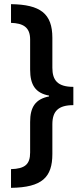

<svg xmlns="http://www.w3.org/2000/svg" viewBox="-20 -740 404 924"><path d="M33 74V164C183 162 232 113 232 1V-142C232 -205 261 -234 333 -234V-322C257 -322 232 -354 232 -414V-558C232 -675 174 -718 33 -720V-630C89 -628 125 -611 125 -550V-405C125 -331 151 -292 216 -280V-276C150 -263 125 -224 125 -153V-6C125 51 100 72 33 74Z"/></svg>

Font: Noto Sans Myanmar UI ExtraCondensed SemiBold
Style: Regular
Weight: 600
Width: 2
Designer: Monotype Design Team
Foundry: Monotype Imaging Inc.
Version: Version 2.103